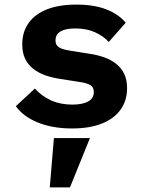

<svg xmlns="http://www.w3.org/2000/svg" viewBox="-20 -548 640 837"><path d="M294 12Q209 12 145 -14Q81 -40 49 -85L132 -162Q162 -129 202.5 -110.5Q243 -92 295 -92Q339 -92 364 -105.5Q389 -119 389 -147Q389 -169 372 -178Q355 -187 325 -191L242 -204Q208 -209 178 -219.5Q148 -230 125 -248Q102 -266 89.5 -292Q77 -318 77 -355Q77 -409 105 -448Q133 -487 185.5 -507.5Q238 -528 313 -528Q389 -528 442.5 -507.5Q496 -487 528 -449L454 -365Q432 -390 395 -407Q358 -424 308 -424Q266 -424 244 -411Q222 -398 222 -372Q222 -357 229.5 -348.5Q237 -340 251.5 -335Q266 -330 286 -327L368 -314Q403 -309 433 -298.5Q463 -288 486 -270Q509 -252 521.5 -226Q534 -200 534 -163Q534 -110 506 -70.5Q478 -31 424.5 -9.5Q371 12 294 12ZM215 54H372L285 269H197Z"/></svg>

Font: Lilex
Style: Regular
Weight: 400
Monospace: yes
Designer: Mike Abbink, Paul van der Laan, Pieter van Rosmalen, Mikhael Khrustik
Foundry: Mikhael Khrustik
Version: Version 2.510